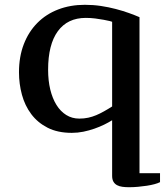

<svg xmlns="http://www.w3.org/2000/svg" viewBox="-20 -535 686 795"><path d="M308.6 -43.9Q328.1 -43.9 345.2 -47.6Q362.3 -51.3 378.4 -58.1Q394.5 -64.9 410.6 -74Q426.8 -83 444.3 -94.2V-444.8Q444.3 -445.3 434.6 -447.8Q424.8 -450.2 409.2 -453.1Q393.6 -456.1 374.3 -458.5Q355 -460.9 335.4 -460.9Q259.8 -460.9 219.5 -405.8Q179.2 -350.6 179.2 -246.1Q179.2 -201.2 188.2 -164.1Q197.3 -127 213.9 -100.3Q230.5 -73.7 254.4 -58.8Q278.3 -43.9 308.6 -43.9ZM642.6 182.1V219.2Q634.3 223.6 619.9 227.5Q605.5 231.4 587.9 234.1Q570.3 236.8 551.3 238.5Q532.2 240.2 514.6 240.2Q499.5 240.2 486.8 238.5Q474.1 236.8 464.6 231.7Q455.1 226.6 449.7 217.3Q444.3 208 444.3 192.9V-37.1Q430.2 -28.3 411.4 -19Q392.6 -9.8 370.8 -2.2Q349.1 5.4 325.4 10.3Q301.8 15.1 277.3 15.1Q218.8 15.1 177.2 -6.1Q135.7 -27.3 109.4 -62.5Q83 -97.7 70.8 -142.8Q58.6 -188 58.6 -235.8Q58.6 -300.3 78.6 -352.1Q98.6 -403.8 134.8 -440.2Q170.9 -476.6 220.9 -495.8Q271 -515.1 331.5 -515.1Q365.7 -515.1 397.9 -510.3Q430.2 -505.4 459.2 -497.8Q488.3 -490.2 513.4 -481.2Q538.6 -472.2 557.6 -463.9V182.1Z"/></svg>

Font: Artifika
Style: Medium
Weight: 500
Designer: Yulya Zhdanova | Cyreal.org
Foundry: Yulya Zhdanova | Cyreal
Version: Version 1.000